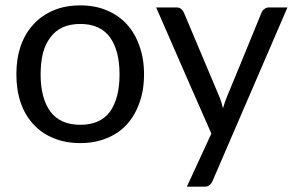

<svg xmlns="http://www.w3.org/2000/svg" viewBox="-20 -535 1116 727"><path d="M284.2 -514.6Q339.8 -514.6 383.8 -496.1Q428.7 -477.5 460 -443.4Q491.2 -409.2 507.8 -361.3Q525.4 -313.5 525.4 -253.9Q525.4 -193.4 507.8 -145.5Q491.2 -97.7 460 -63.5Q428.7 -29.3 383.8 -11.7Q339.8 6.8 284.2 6.8Q227.5 6.8 183.6 -11.7Q138.7 -29.3 107.4 -63.5Q75.2 -97.7 58.6 -145.5Q42 -193.4 42 -253.9Q42 -313.5 58.6 -361.3Q75.2 -409.2 107.4 -443.4Q138.7 -477.5 183.6 -496.1Q227.5 -514.6 284.2 -514.6ZM284.2 -62.5Q359.4 -62.5 396.5 -112.3Q432.6 -163.1 432.6 -252.9Q432.6 -343.8 396.5 -393.6Q359.4 -444.3 284.2 -444.3Q246.1 -444.3 217.8 -431.6Q189.5 -418.9 170.9 -393.6Q152.3 -369.1 142.6 -334Q133.8 -297.9 133.8 -252.9Q133.8 -163.1 170.9 -112.3Q208 -62.5 284.2 -62.5ZM1068.4 -506.8Q997.1 -342.8 785.2 149.4Q781.2 159.2 774.4 165Q767.6 171.9 753.9 171.9Q731.4 171.9 687.5 171.9Q710.9 121.1 780.3 -29.3Q727.5 -148.4 571.3 -506.8Q589.8 -506.8 648.4 -506.8Q659.2 -506.8 666 -501Q672.9 -495.1 675.8 -488.3Q720.7 -381.8 810.5 -168.9Q819.3 -148.4 824.2 -125Q831.1 -148.4 839.8 -169.9Q883.8 -275.4 970.7 -488.3Q973.6 -496.1 981.4 -501Q988.3 -506.8 997.1 -506.8Q1021.5 -506.8 1068.4 -506.8Z"/></svg>

Font: Lato
Style: Regular
Weight: 400
Designer: Lukasz Dziedzic with Adam Twardoch and Botio Nikoltchev
Version: Version 2.015; 2015-08-06; http://www.latofonts.com/